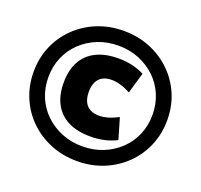

<svg xmlns="http://www.w3.org/2000/svg" viewBox="-129 -885 1088 1040"><g transform="rotate(20 415.0 -365.0)"><path d="M415 10Q333 10 263 -18.5Q193 -47 140.5 -98Q88 -149 59 -217.5Q30 -286 30 -365Q30 -445 59 -513Q88 -581 140.5 -632Q193 -683 263 -711.5Q333 -740 415 -740Q497 -740 567 -711.5Q637 -683 689.5 -632Q742 -581 771 -513Q800 -445 800 -365Q800 -286 771 -217.5Q742 -149 689.5 -98Q637 -47 567 -18.5Q497 10 415 10ZM438 -140Q363 -140 310.5 -166Q258 -192 230.5 -242.5Q203 -293 203 -365Q203 -438 230.5 -488Q258 -538 310.5 -564Q363 -590 438 -590Q523 -590 588 -556L553 -436Q493 -468 443 -468Q397 -468 372.5 -441.5Q348 -415 348 -365Q348 -315 372.5 -288.5Q397 -262 443 -262Q493 -262 553 -294L588 -174Q523 -140 438 -140ZM415 -75Q479 -75 533.5 -97Q588 -119 629 -158Q670 -197 692.5 -250Q715 -303 715 -365Q715 -427 692.5 -480Q670 -533 629 -572Q588 -611 533.5 -633Q479 -655 415 -655Q351 -655 296.5 -633Q242 -611 201 -572Q160 -533 137.5 -480Q115 -427 115 -365Q115 -303 137.5 -250Q160 -197 201 -158Q242 -119 296.5 -97Q351 -75 415 -75Z"/></g></svg>

Font: M PLUS 2 Thin Black
Style: Regular
Weight: 900
Version: Version 1.001